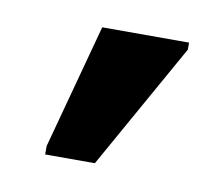

<svg xmlns="http://www.w3.org/2000/svg" viewBox="-38 -806 289 270"><g transform="rotate(10 106.5 -671.0)"><path d="M41 -576V-588L89 -766H213V-756L112 -576Z"/></g></svg>

Font: Noto Sans Medium
Style: Regular
Weight: 500
Designer: Monotype Design Team
Foundry: Monotype Imaging Inc.
Version: Version 2.007